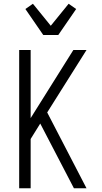

<svg xmlns="http://www.w3.org/2000/svg" viewBox="-20 -1001 540 1021"><path d="M82 0V-735H143V-373L370 -735H440L231 -403L440 0H373L194 -344L143 -262V0ZM210 -815 115 -953 155 -981 250 -864 345 -981 385 -953 290 -815Z"/></svg>

Font: Iosevka Custom Light
Style: Regular
Weight: 300
Monospace: yes
Designer: Belleve Invis
Foundry: Belleve Invis
Version: Version 27.3.5